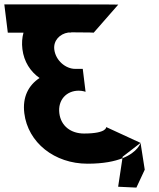

<svg xmlns="http://www.w3.org/2000/svg" viewBox="-59 -747 727 876"><path d="M368.6 -598C368.6 -598 354.2 -599.5 265.8 -599.5L265.9 -598.5L252.2 -598.5C213.5 -592.6 183.8 -561.6 188.7 -521.2C195 -470.2 241.2 -432.8 283.7 -432.8H318.6L331.4 -328.2C331.4 -328.2 317.2 -333.3 300.2 -333.3C244.1 -333.3 204.3 -290.8 211.7 -230.5C219 -171 265.6 -137.8 324.2 -137.8C429.6 -137.8 425.5 -167.3 425.5 -167.3L582.3 -95C582.3 -95 570.8 -53.1 499.6 -25L480 105L563.3 108.9L601.4 27.2L582.3 -95L500.6 -32L499.6 -25C463.7 -10.8 412.6 -0.1 340.3 -0.1C189.8 -0.1 68.4 -96.2 51.9 -230.5C42.8 -304.4 71.1 -358 121.4 -391.1C79.5 -420.9 50.3 -465.1 43.2 -522.9C39.9 -549.9 41.8 -575.2 48.2 -598.1L-23.4 -598L-39.3 -727L248.5 -726.9C444.8 -726.9 480.6 -726 480.6 -726Z"/></svg>

Font: Hussar
Style: BdOpOblOne
Weight: 700
Foundry: Cannot Into Space Fonts
Version: Version 2.00